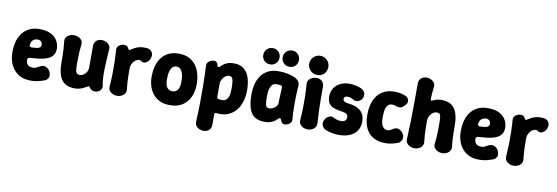

<svg xmlns="http://www.w3.org/2000/svg" viewBox="-65 -1255 5726 1975"><g transform="rotate(10 2798.0 -267.0)"><path d="M261 19Q192 19 146.5 -6Q101 -31 74.5 -69Q48 -107 37 -149Q26 -191 26 -225V-250Q26 -292 37 -339Q48 -386 74.5 -426.5Q101 -467 146.5 -493Q192 -519 261 -519Q325 -519 366 -501.5Q407 -484 429.5 -458Q452 -432 461 -403Q470 -374 470 -352Q470 -313 454 -287.5Q438 -262 411.5 -248Q385 -234 352 -226.5Q319 -219 284.5 -216Q250 -213 220 -211Q201 -210 194.5 -203Q188 -196 188 -186Q188 -165 195.5 -149Q203 -133 219.5 -124.5Q236 -116 261 -116Q286 -116 308.5 -130Q331 -144 348 -149Q368 -156 388 -148.5Q408 -141 422.5 -125Q437 -109 441 -89Q450 -56 438.5 -38Q427 -20 413 -13Q394 -5 353 7Q312 19 261 19ZM214 -319Q271 -320 290 -330.5Q309 -341 309 -361Q309 -376 303 -387Q297 -398 286.5 -404Q276 -410 261 -410Q238 -410 222 -400.5Q206 -391 197.5 -374.5Q189 -358 189 -335Q189 -326 197 -322Q205 -318 214 -319Z M1000 -62Q1007 -31 986.5 -8.5Q966 14 927 14Q908 14 894.5 5.5Q881 -3 873 -18Q870 -24 866 -25.5Q862 -27 857 -26Q848 -23 836 -15.5Q824 -8 807 0Q790 8 768.5 13.5Q747 19 721 19Q627 19 584 -39.5Q541 -98 541 -221Q541 -263 540.5 -296Q540 -329 538 -362.5Q536 -396 531 -436Q528 -461 540 -479.5Q552 -498 573.5 -508.5Q595 -519 620 -519Q646 -519 668 -508.5Q690 -498 702 -479.5Q714 -461 711 -436Q706 -396 704 -362.5Q702 -329 701.5 -296Q701 -263 701 -221Q701 -184 705.5 -163Q710 -142 719.5 -134Q729 -126 746 -126Q769 -126 788 -138Q807 -150 819 -172Q831 -194 831 -221Q831 -263 831 -297Q831 -331 831 -364.5Q831 -398 831 -440Q831 -476 852.5 -497.5Q874 -519 910 -519Q935 -519 956.5 -509Q978 -499 990.5 -481Q1003 -463 1001 -438Q997 -386 994 -333Q991 -280 989.5 -230Q988 -180 990.5 -137Q993 -94 1000 -62Z M1161 19Q1138 19 1116.5 9Q1095 -1 1082.5 -19.5Q1070 -38 1072 -62Q1077 -131 1078.5 -192Q1080 -253 1078.5 -314Q1077 -375 1072 -444Q1069 -474 1092.5 -492Q1116 -510 1146 -510Q1164 -510 1174.5 -503.5Q1185 -497 1190 -484Q1196 -474 1200.5 -469.5Q1205 -465 1210 -468Q1217 -472 1229 -480Q1241 -488 1258.5 -497Q1276 -506 1299.5 -512.5Q1323 -519 1352 -519Q1362 -519 1371 -518.5Q1380 -518 1387 -517Q1418 -513 1435.5 -487Q1453 -461 1439 -421Q1433 -402 1418 -387Q1403 -372 1385 -367.5Q1367 -363 1349 -375Q1345 -379 1339 -381.5Q1333 -384 1327 -384Q1306 -384 1286 -369.5Q1266 -355 1254 -331.5Q1242 -308 1242 -279Q1242 -237 1242.5 -203.5Q1243 -170 1245 -137.5Q1247 -105 1252 -64Q1255 -40 1243 -21Q1231 -2 1209 8.5Q1187 19 1161 19Z M1950 -225Q1950 -191 1939 -149Q1928 -107 1901.5 -69Q1875 -31 1829.5 -6Q1784 19 1715 19Q1646 19 1600.5 -6Q1555 -31 1528.5 -69Q1502 -107 1491 -149Q1480 -191 1480 -225V-250Q1480 -292 1491 -339Q1502 -386 1528.5 -426.5Q1555 -467 1600.5 -493Q1646 -519 1715 -519Q1784 -519 1829.5 -493Q1875 -467 1901.5 -426.5Q1928 -386 1939 -339Q1950 -292 1950 -250ZM1790 -250Q1790 -275 1786.5 -298.5Q1783 -322 1774 -341.5Q1765 -361 1750.5 -372.5Q1736 -384 1715 -384Q1694 -384 1679.5 -372.5Q1665 -361 1656 -341.5Q1647 -322 1643.5 -298.5Q1640 -275 1640 -250V-225Q1640 -207 1644 -189.5Q1648 -172 1656.5 -157.5Q1665 -143 1679.5 -134.5Q1694 -126 1715 -126Q1736 -126 1750.5 -134.5Q1765 -143 1773.5 -157.5Q1782 -172 1786 -189.5Q1790 -207 1790 -225Z M2291 -519Q2356 -519 2395.5 -487Q2435 -455 2453 -400Q2471 -345 2471 -275V-250Q2471 -223 2464 -187.5Q2457 -152 2441.5 -116Q2426 -80 2398.5 -49.5Q2371 -19 2331 0Q2291 19 2236 19Q2225 19 2216 18Q2207 17 2201 16Q2181 14 2181 34V140Q2181 176 2159.5 197.5Q2138 219 2100 219Q2077 219 2055.5 209Q2034 199 2021.5 180.5Q2009 162 2011 138Q2016 36 2017.5 -58.5Q2019 -153 2017.5 -248Q2016 -343 2011 -445Q2010 -465 2021 -479.5Q2032 -494 2049.5 -502Q2067 -510 2085 -510Q2101 -510 2110 -502Q2119 -494 2123 -481Q2126 -471 2129.5 -462.5Q2133 -454 2141 -454Q2148 -454 2157 -464Q2166 -474 2182.5 -486.5Q2199 -499 2225 -509Q2251 -519 2291 -519ZM2266 -384Q2245 -384 2225 -369.5Q2205 -355 2193 -331.5Q2181 -308 2181 -279V-149Q2181 -131 2195 -130Q2202 -128 2212.5 -127Q2223 -126 2236 -126Q2261 -126 2275.5 -138Q2290 -150 2298 -169Q2306 -188 2308.5 -209.5Q2311 -231 2311 -250V-275Q2311 -332 2301.5 -358Q2292 -384 2266 -384Z M2703 19Q2606 19 2564.5 -43Q2523 -105 2523 -225V-250Q2523 -292 2534 -339Q2545 -386 2571.5 -426.5Q2598 -467 2643.5 -493Q2689 -519 2758 -519Q2809 -519 2847 -511Q2885 -503 2915 -492Q2944 -482 2965 -459.5Q2986 -437 2983 -406Q2979 -357 2977.5 -309Q2976 -261 2976 -216.5Q2976 -172 2977.5 -131.5Q2979 -91 2983 -58Q2986 -28 2962.5 -9.5Q2939 9 2909 9Q2896 9 2887.5 2Q2879 -5 2873 -18Q2867 -30 2864 -38Q2861 -46 2853 -46Q2846 -46 2837 -36Q2828 -26 2811.5 -13.5Q2795 -1 2769 9Q2743 19 2703 19ZM2728 -126Q2747 -126 2766.5 -136Q2786 -146 2799.5 -162.5Q2813 -179 2813 -200Q2813 -228 2814 -250.5Q2815 -273 2816.5 -295.5Q2818 -318 2819 -345Q2822 -379 2805 -380Q2797 -382 2784.5 -383Q2772 -384 2758 -384Q2734 -384 2719 -370Q2704 -356 2696 -334.5Q2688 -313 2685.5 -290.5Q2683 -268 2683 -250V-225Q2683 -177 2690.5 -151.5Q2698 -126 2728 -126ZM2658 -573Q2621 -573 2596.5 -597Q2572 -621 2572 -658Q2572 -694 2596.5 -718.5Q2621 -743 2658 -743Q2693 -743 2717.5 -718.5Q2742 -694 2742 -658Q2742 -621 2717.5 -597Q2693 -573 2658 -573ZM2859 -583Q2822 -583 2797.5 -607Q2773 -631 2773 -668Q2773 -704 2797.5 -728.5Q2822 -753 2859 -753Q2894 -753 2918.5 -728.5Q2943 -704 2943 -668Q2943 -631 2918.5 -607Q2894 -583 2859 -583Z M3154 19Q3130 19 3108 9Q3086 -1 3073.5 -19.5Q3061 -38 3063 -62Q3068 -129 3069.5 -189.5Q3071 -250 3069.5 -311Q3068 -372 3063 -438Q3061 -463 3073.5 -481Q3086 -499 3108 -509Q3130 -519 3154 -519Q3190 -519 3211.5 -497.5Q3233 -476 3233 -440Q3233 -373 3233.5 -312Q3234 -251 3236 -190Q3238 -129 3243 -62Q3245 -38 3232.5 -19.5Q3220 -1 3199 9Q3178 19 3154 19ZM3153 -550Q3126 -550 3103 -563.5Q3080 -577 3066.5 -600Q3053 -623 3053 -650Q3053 -678 3066.5 -700.5Q3080 -723 3103 -736.5Q3126 -750 3153 -750Q3181 -750 3203.5 -736.5Q3226 -723 3239.5 -700.5Q3253 -678 3253 -650Q3253 -609 3226.5 -579.5Q3200 -550 3153 -550Z M3479 19Q3438 19 3403 11Q3368 3 3346 -5Q3321 -15 3306.5 -36.5Q3292 -58 3298 -88Q3303 -109 3318 -126.5Q3333 -144 3354 -151.5Q3375 -159 3396 -147Q3412 -139 3431.5 -132.5Q3451 -126 3479 -126Q3505 -126 3519.5 -138.5Q3534 -151 3534 -176Q3534 -196 3518.5 -208Q3503 -220 3470 -224Q3437 -228 3408.5 -235.5Q3380 -243 3358.5 -256.5Q3337 -270 3325.5 -293.5Q3314 -317 3314 -354Q3314 -404 3337.5 -441Q3361 -478 3402.5 -498.5Q3444 -519 3499 -519Q3534 -519 3565.5 -511.5Q3597 -504 3618 -495Q3643 -484 3657 -463Q3671 -442 3664 -411Q3660 -391 3643.5 -376Q3627 -361 3606 -356.5Q3585 -352 3565 -364Q3552 -373 3536 -378.5Q3520 -384 3499 -384Q3482 -384 3473 -376.5Q3464 -369 3464 -354Q3464 -340 3475.5 -330.5Q3487 -321 3527 -316Q3575 -311 3612.5 -293.5Q3650 -276 3672 -243Q3694 -210 3694 -158Q3694 -100 3666.5 -60.5Q3639 -21 3590.5 -1Q3542 19 3479 19Z M3968 19Q3899 19 3853.5 -3Q3808 -25 3781.5 -61Q3755 -97 3744 -140Q3733 -183 3733 -225V-250Q3733 -292 3744 -339Q3755 -386 3781.5 -426.5Q3808 -467 3853.5 -493Q3899 -519 3968 -519Q4003 -519 4033 -513Q4063 -507 4086 -496Q4107 -486 4115.5 -469Q4124 -452 4119.5 -433Q4115 -414 4097 -398L4085 -387Q4069 -371 4049 -369Q4029 -367 4005 -377Q3990 -384 3968 -384Q3944 -384 3929.5 -372.5Q3915 -361 3907 -342Q3899 -323 3896 -299Q3893 -275 3893 -250V-225Q3893 -208 3896 -189Q3899 -170 3907 -153.5Q3915 -137 3929.5 -126.5Q3944 -116 3968 -116Q3985 -116 4004.5 -129.5Q4024 -143 4039 -148Q4059 -155 4078 -148Q4097 -141 4111.5 -125.5Q4126 -110 4133 -90Q4141 -59 4128.5 -38Q4116 -17 4100 -9Q4080 -1 4043.5 9Q4007 19 3968 19Z M4269 19Q4245 19 4223 9Q4201 -1 4188.5 -19.5Q4176 -38 4178 -62Q4183 -162 4185 -256.5Q4187 -351 4187.5 -445.5Q4188 -540 4188 -640Q4188 -676 4209.5 -697.5Q4231 -719 4269 -719Q4294 -719 4315 -708.5Q4336 -698 4348.5 -680Q4361 -662 4358 -637Q4354 -600 4351 -571.5Q4348 -543 4348 -517Q4348 -503 4350 -497.5Q4352 -492 4358 -493Q4365 -495 4377.5 -501.5Q4390 -508 4410 -513.5Q4430 -519 4458 -519Q4552 -519 4595 -461Q4638 -403 4638 -279Q4638 -237 4638.5 -203.5Q4639 -170 4641 -137.5Q4643 -105 4648 -64Q4651 -40 4639 -21Q4627 -2 4605.5 8.5Q4584 19 4559 19Q4533 19 4511.5 8.5Q4490 -2 4477.5 -21Q4465 -40 4468 -64Q4473 -105 4475 -137.5Q4477 -170 4477.5 -203.5Q4478 -237 4478 -279Q4478 -323 4474.5 -345.5Q4471 -368 4461.5 -376Q4452 -384 4433 -384Q4412 -384 4392 -369.5Q4372 -355 4360 -331.5Q4348 -308 4348 -279Q4348 -237 4348.5 -203.5Q4349 -170 4351 -137.5Q4353 -105 4358 -64Q4361 -40 4349 -21Q4337 -2 4315.5 8.5Q4294 19 4269 19Z M4944 19Q4875 19 4829.5 -6Q4784 -31 4757.5 -69Q4731 -107 4720 -149Q4709 -191 4709 -225V-250Q4709 -292 4720 -339Q4731 -386 4757.5 -426.5Q4784 -467 4829.5 -493Q4875 -519 4944 -519Q5008 -519 5049 -501.5Q5090 -484 5112.5 -458Q5135 -432 5144 -403Q5153 -374 5153 -352Q5153 -313 5137 -287.5Q5121 -262 5094.5 -248Q5068 -234 5035 -226.5Q5002 -219 4967.5 -216Q4933 -213 4903 -211Q4884 -210 4877.5 -203Q4871 -196 4871 -186Q4871 -165 4878.5 -149Q4886 -133 4902.5 -124.5Q4919 -116 4944 -116Q4969 -116 4991.5 -130Q5014 -144 5031 -149Q5051 -156 5071 -148.5Q5091 -141 5105.5 -125Q5120 -109 5124 -89Q5133 -56 5121.5 -38Q5110 -20 5096 -13Q5077 -5 5036 7Q4995 19 4944 19ZM4897 -319Q4954 -320 4973 -330.5Q4992 -341 4992 -361Q4992 -376 4986 -387Q4980 -398 4969.5 -404Q4959 -410 4944 -410Q4921 -410 4905 -400.5Q4889 -391 4880.5 -374.5Q4872 -358 4872 -335Q4872 -326 4880 -322Q4888 -318 4897 -319Z M5303 19Q5280 19 5258.5 9Q5237 -1 5224.5 -19.5Q5212 -38 5214 -62Q5219 -131 5220.5 -192Q5222 -253 5220.5 -314Q5219 -375 5214 -444Q5211 -474 5234.5 -492Q5258 -510 5288 -510Q5306 -510 5316.5 -503.5Q5327 -497 5332 -484Q5338 -474 5342.5 -469.5Q5347 -465 5352 -468Q5359 -472 5371 -480Q5383 -488 5400.5 -497Q5418 -506 5441.5 -512.5Q5465 -519 5494 -519Q5504 -519 5513 -518.5Q5522 -518 5529 -517Q5560 -513 5577.5 -487Q5595 -461 5581 -421Q5575 -402 5560 -387Q5545 -372 5527 -367.5Q5509 -363 5491 -375Q5487 -379 5481 -381.5Q5475 -384 5469 -384Q5448 -384 5428 -369.5Q5408 -355 5396 -331.5Q5384 -308 5384 -279Q5384 -237 5384.5 -203.5Q5385 -170 5387 -137.5Q5389 -105 5394 -64Q5397 -40 5385 -21Q5373 -2 5351 8.5Q5329 19 5303 19Z"/></g></svg>

Font: Winky Sans
Style: Bold
Weight: 700
Designer: Simon Atzbach
Foundry: typofactur
Version: Version 1.205